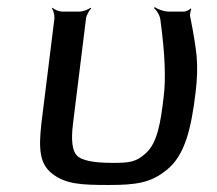

<svg xmlns="http://www.w3.org/2000/svg" viewBox="-20 -517 618 547"><path d="M290 10C368 10 410 4 455 -33C508 -75 525 -154 537 -252C542 -292 543 -328 540 -359C537 -387 531 -424 522 -469C520 -474 523 -487 525 -491L523 -493C520 -489 510 -484 504 -484H460C447 -484 428 -491 421 -497L419 -494C426 -488 436 -473 437 -460C450 -365 453 -291 446 -239C438 -171 429 -110 395 -80C367 -55 349 -53 300 -53C246 -53 212 -60 199 -74C186 -87 182 -118 188 -165L225 -464C226 -473 234 -488 240 -493L238 -495C232 -490 216 -484 207 -484H157C148 -484 134 -490 130 -495L128 -493C132 -488 136 -473 135 -464L98 -166C90 -95 92 -50 129 -22C167 8 213 10 290 10Z"/></svg>

Font: Gamestation Storm Oblique 
Style: Italic
Weight: 400
Designer: Jonas Hecksher
Foundry: Jonas Hecksher, Playtypeª, e-types AS
Version: Version 1.003